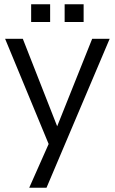

<svg xmlns="http://www.w3.org/2000/svg" viewBox="-20 -682 537 900"><path d="M494 -500 198 198H117L208 -7L4 -500H87L248 -90L412 -500ZM126 -662H215V-579H126ZM283 -662H372V-579H283Z"/></svg>

Font: Questrial
Style: Regular
Weight: 400
Designer: Joe Prince
Foundry: Joe Prince
Version: Version 1.002